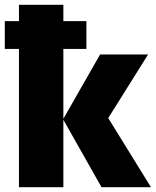

<svg xmlns="http://www.w3.org/2000/svg" viewBox="-21 -780 649 800"><path d="M243 -692H339V-576H243V-285L396 -553H596L430 -288L608 0H402L243 -281V0H58V-576H-1V-692H58V-760H243Z"/></svg>

Font: Noto Sans Display Black Narrow
Style: Regular
Weight: 900
Width: 4
Designer: Monotype Design team
Foundry: Monotype Imaging Inc.
Version: Version 1.000